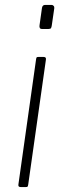

<svg xmlns="http://www.w3.org/2000/svg" viewBox="-20 -762 262 782"><path d="M95 -11Q94 -4 92.5 -2Q91 0 83 0H66Q59 0 56.5 -2.5Q54 -5 55 -11L127 -521Q128 -527 129.5 -528.5Q131 -530 136 -530H158Q163 -530 165.5 -527.5Q168 -525 167 -519ZM191 -659Q190 -652 188 -648Q186 -644 178 -644H151Q144 -644 142 -648.5Q140 -653 141 -659L151 -730Q153 -742 164 -742H190Q195 -742 198.5 -738Q202 -734 201 -728Z"/></svg>

Font: Libre Franklin Thin
Style: Italic
Weight: 100
Italic angle: -8°
Designer: Pablo Impallari, Rodrigo Fuenzalida, Nhung Nguyen
Foundry: Impallari Type
Version: Version 3.000